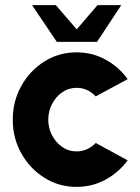

<svg xmlns="http://www.w3.org/2000/svg" viewBox="-20 -719 550 752"><path d="M355 -159 480 -91Q445.5 -44 393.5 -15.5Q341.5 13 280 13Q211 13 154.2 -22.5Q97.5 -58 63.8 -117.8Q30 -177.5 30 -250Q30 -323 63.8 -383Q97.5 -443 154.2 -478.5Q211 -514 280 -514Q341.5 -514 393.5 -485.5Q445.5 -457 480 -409L355 -341.5Q323.5 -375 280 -375Q248.5 -375 223.5 -357.5Q198.5 -340 183.8 -311.5Q169 -283 169 -250Q169 -217.5 183.8 -189.2Q198.5 -161 223.5 -143.5Q248.5 -126 280 -126Q322.5 -126 355 -159ZM202.5 -555 105.5 -699H198.5L280.5 -604L362 -699H455L360 -555Z"/></svg>

Font: Urbanist ExtraBold
Style: Regular
Weight: 800
Designer: Corey Hu
Foundry: Corey Hu
Version: Version 1.330; ttfautohint (v1.8.4.7-5d5b)